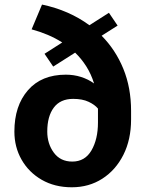

<svg xmlns="http://www.w3.org/2000/svg" viewBox="-20 -791 615 821"><path d="M115.2 -665.5 159.7 -771.5Q275.4 -747.1 362.3 -683.1L445.8 -736.3L482.9 -681.6L414.6 -638.2Q474.1 -578.1 507.3 -497.1Q540.5 -416 540.5 -316.9V-280.3Q540.5 -194.3 507.6 -128.9Q474.6 -63.5 417.5 -26.9Q360.4 9.8 287.1 9.8Q213.9 9.8 158.4 -22.2Q103 -54.2 72.3 -108.2Q41.5 -162.1 41.5 -228.5Q41.5 -338.4 99.4 -405Q157.2 -471.7 261.7 -471.7Q295.9 -471.7 326.7 -461.9Q357.4 -452.1 382.3 -434.1Q369.6 -474.6 348.9 -507.3Q328.1 -540 301.3 -565.9L207.5 -506.3L170.4 -561L246.1 -609.4Q216.3 -628.4 183.1 -642.3Q149.9 -656.2 115.2 -665.5ZM182.1 -228.5Q182.1 -176.3 210.2 -138.2Q238.3 -100.1 289.1 -100.1Q343.3 -100.1 371.1 -147.9Q398.9 -195.8 398.9 -267.1V-317.9Q398.9 -322.3 398.9 -326.7Q385.3 -343.3 358.9 -355.7Q332.5 -368.2 293 -368.2Q237.8 -368.2 210 -330.8Q182.1 -293.5 182.1 -228.5Z"/></svg>

Font: Vazirmatn RD
Style: Bold
Weight: 700
Designer: Saber Rastikerdar
Foundry: Saber Rastikerdar
Version: Version 32.102